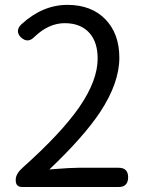

<svg xmlns="http://www.w3.org/2000/svg" viewBox="-20 -749 582 769"><path d="M69.3 0Q43 0 43 -26.4V-29.3Q43 -52.7 70.3 -77.1Q225.6 -215.8 297.9 -320.3Q371.1 -426.8 371.1 -514.6Q371.1 -579.1 338.9 -616.2Q303.7 -656.2 239.3 -656.2Q175.8 -656.2 119.1 -602.5Q91.8 -573.2 63.5 -599.6Q39.1 -625 65.4 -651.4Q150.4 -729.5 250 -729.5Q345.7 -729.5 401.9 -671.9Q458 -614.3 458 -517.6Q458 -417 380.9 -299.8Q314.5 -200.2 177.7 -70.3Q181.6 -70.3 190.4 -71.3Q262.7 -77.1 294.9 -77.1H455.1Q493.2 -77.1 493.2 -39.1Q493.2 0 455.1 0H267.6Z"/></svg>

Font: Bpmf GenSen Rounded R
Style: R
Weight: 400
Foundry: But Ko
Version: Version 1.320